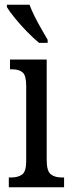

<svg xmlns="http://www.w3.org/2000/svg" viewBox="-20 -786 300 806"><path d="M17 0V-41H27Q56 -41 73 -53.5Q90 -66 90 -110V-425Q90 -469 75 -482Q60 -495 32 -495H22V-536H176V-115Q176 -68 193 -54.5Q210 -41 239 -41H249V0ZM144 -606Q122 -624 94 -652.5Q66 -681 42.5 -710Q19 -739 9 -756V-766H104Q112 -744 125.5 -717Q139 -690 154 -664Q169 -638 180 -619V-606Z"/></svg>

Font: Noto Serif Tamil ExtraCondensed
Style: Regular
Weight: 400
Width: 2
Designer: Indian Type Foundry, Tom Grace, and the Monotype Design Team
Foundry: Monotype Imaging Inc.
Version: Version 2.004; ttfautohint (v1.8.4.7-5d5b)